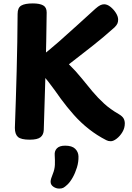

<svg xmlns="http://www.w3.org/2000/svg" viewBox="-20 -800 772 1123"><path d="M236 -40Q235 -12 217 2.5Q199 17 154 17Q103 17 85 1Q67 -15 67 -52Q73 -214 77.5 -384.5Q82 -555 83 -719Q83 -755 104.5 -767.5Q126 -780 172 -780Q212 -780 232.5 -768.5Q253 -757 253 -727Q251 -558 246.5 -385Q242 -212 236 -40ZM538 -749Q555 -764 566.5 -769.5Q578 -775 589 -775Q607 -775 625.5 -760.5Q644 -746 657.5 -725Q671 -704 671 -685Q671 -673 667 -663Q663 -653 650 -640Q615 -609 585.5 -584Q556 -559 526 -535.5Q496 -512 461.5 -485Q427 -458 383 -424Q424 -384 456.5 -343.5Q489 -303 520.5 -265.5Q552 -228 588.5 -194.5Q625 -161 674 -133Q696 -120 703 -107Q710 -94 710 -78Q710 -51 696 -27.5Q682 -4 662.5 11Q643 26 628 26Q613 26 602 20Q547 -8 499.5 -45.5Q452 -83 412 -128Q372 -173 336 -222Q302 -271 265.5 -318.5Q229 -366 185 -408L204 -457Q266 -505 323 -555Q380 -605 433.5 -654Q487 -703 538 -749ZM300 107Q298 83 313 67.5Q328 52 361 52Q401 52 419.5 70Q438 88 439 114Q440 147 430 179.5Q420 212 405 238.5Q390 265 374 280Q359 294 350 298.5Q341 303 326 303Q308 303 292 292Q276 281 276 263Q276 254 279.5 243Q283 232 289 217Q300 190 301 164Q302 138 300 107Z"/></svg>

Font: Playpen Sans
Style: Bold
Weight: 700
Designer: Laura Meseguer, Veronika Burian, José Scaglione
Foundry: TypeTogether
Version: Version 1.001